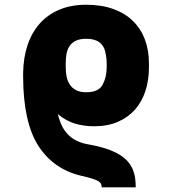

<svg xmlns="http://www.w3.org/2000/svg" viewBox="-20 -573 740 826"><path d="M350.9 -552.6Q416.9 -552.6 467.3 -534.3Q517.8 -516 551.8 -482.8Q585.9 -449.6 603.3 -403.4Q620.7 -357.2 620.7 -301.1V-282.7Q620.7 -228.3 605.8 -182.2Q590.9 -136 561.3 -102.1Q531.6 -68.2 487.4 -49Q443.2 -29.8 384.9 -29.8Q341.6 -29.8 303.4 -41Q265.3 -52.2 229 -81.7Q235.4 -54.7 245.9 -32.8Q256.4 -11 272.2 5.3Q288 21.7 309.8 32.5Q331.7 43.3 360.8 48.3Q405.5 56.1 438 67.1Q470.5 78.1 493.1 91.8Q515.6 105.5 529.5 121.4Q543.3 137.4 551 155.4Q558.6 173.3 561.3 192.8Q563.9 212.4 563.9 233H417.6Q417.6 224.1 414.4 217.7Q411.2 211.3 401.8 205.8Q392.4 200.3 375.2 195Q358 189.6 329.5 183.2Q210.2 155.2 145.2 54.7Q80.3 -46.5 79.5 -241.8V-259.9Q80.6 -325.6 98.7 -379.4Q116.8 -433.2 151.1 -471.8Q185.4 -510.3 235.4 -531.4Q285.5 -552.6 350.9 -552.6ZM350.9 -176.1Q403.8 -176.1 421.2 -208.1Q438.9 -240.8 438.9 -282.7V-301.1Q438.9 -313.6 437.3 -326Q435.7 -338.4 432.9 -350.9Q430 -362.9 424 -373Q418 -383.2 408.2 -390.6Q398.4 -398.1 384.2 -402.2Q370 -406.2 350.9 -406.2Q323.9 -406.2 306.6 -397.9Q289.4 -389.6 279.7 -375.4Q269.9 -361.2 266.3 -342Q262.8 -322.8 262.8 -301.1V-282.7Q262.8 -262.1 266.7 -242.9Q270.6 -223.7 280.5 -208.8Q290.5 -193.9 307.5 -185Q324.6 -176.1 350.9 -176.1Z"/></svg>

Font: Inter P Black
Style: Regular
Weight: 900
Designer: Rasmus Andersson
Foundry: rsms
Version: Version 3.018;git-588b23468